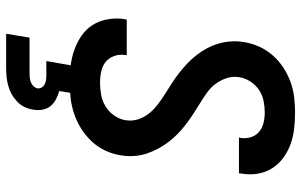

<svg xmlns="http://www.w3.org/2000/svg" viewBox="-202 -582 1003 640"><g transform="rotate(90 300.0 -261.5)"><path d="M255 8Q227 8 199.5 5Q172 2 146.5 -7Q121 -16 99 -31Q77 -46 63 -68Q49 -90 44 -117.5Q39 -145 43 -173Q44 -175 44 -177.5Q44 -180 45 -182H164Q163 -181 163 -180Q163 -179 163 -178Q160 -158 166 -140.5Q172 -123 185.5 -112Q199 -101 217.5 -97Q236 -93 255 -93Q275 -93 295 -96.5Q315 -100 333.5 -111Q352 -122 364.5 -140Q377 -158 380 -177Q384 -200 377 -220.5Q370 -241 357 -257Q344 -273 327.5 -285.5Q311 -298 293 -309.5Q275 -321 257.5 -332Q240 -343 223.5 -356Q207 -369 192 -383Q177 -397 164 -413.5Q151 -430 141 -448.5Q131 -467 125 -487.5Q119 -508 117.5 -530Q116 -552 120 -574Q124 -599 135 -623.5Q146 -648 164 -668.5Q182 -689 205 -704Q228 -719 253 -728Q278 -737 303.5 -740Q329 -743 354 -743Q381 -743 408 -740Q435 -737 460 -728Q485 -719 506 -703.5Q527 -688 540.5 -666.5Q554 -645 558.5 -618.5Q563 -592 558 -564Q558 -562 557.5 -560Q557 -558 557 -556H438Q438 -557 438 -558Q438 -559 439 -560Q442 -578 437 -595Q432 -612 419 -623Q406 -634 389 -638Q372 -642 354 -642Q335 -642 315.5 -638Q296 -634 279.5 -623Q263 -612 251.5 -594.5Q240 -577 237 -558Q233 -536 240 -515Q247 -494 259.5 -477.5Q272 -461 289 -449Q306 -437 324 -426Q342 -415 359.5 -403.5Q377 -392 393.5 -379.5Q410 -367 425 -352.5Q440 -338 452.5 -321.5Q465 -305 475 -286.5Q485 -268 491.5 -248Q498 -228 499.5 -206Q501 -184 497 -161Q493 -135 481.5 -110.5Q470 -86 451 -65.5Q432 -45 408 -30Q384 -15 358.5 -6.5Q333 2 307 5Q281 8 255 8ZM92 220 105 142H220Q228 142 236 141.5Q244 141 251.5 138.5Q259 136 265.5 130Q272 124 274 116Q275 108 271 101.5Q267 95 260 91.5Q253 88 245.5 87Q238 86 229 86H183L198 0H290L283 43Q297 47 310.5 54Q324 61 333 72Q342 83 345 98.5Q348 114 345 129Q343 144 336.5 158Q330 172 318.5 183Q307 194 293.5 201.5Q280 209 265.5 213Q251 217 236.5 218.5Q222 220 207 220Z"/></g></svg>

Font: Iosevka SS04 Extended
Style: Bold Italic
Weight: 700
Width: 7
Italic angle: -9°
Monospace: yes
Designer: Belleve Invis
Foundry: Belleve Invis
Version: Version 19.0.0; ttfautohint (v1.8.4)